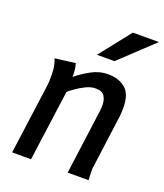

<svg xmlns="http://www.w3.org/2000/svg" viewBox="-136 -825 783 916"><g transform="rotate(20 256.0 -367.0)"><path d="M174 -504Q182 -477 182 -437Q212 -462 252.5 -484.5Q293 -507 338 -507Q391 -507 425.5 -479Q460 -451 460 -380Q460 -356 457 -332L420 -56L422 0H316L358 -313Q360 -324 361 -335.5Q362 -347 362 -358Q362 -386 350 -404.5Q338 -423 304 -423Q281 -423 255.5 -410.5Q230 -398 209 -383Q188 -368 179 -360L130 0H34L82 -353Q84 -367 84.5 -381Q85 -395 85 -408Q85 -439 80 -461.5Q75 -484 70 -491ZM380 -734H512L344 -576H255Z"/></g></svg>

Font: Rosario SemiBold
Style: Italic
Weight: 600
Italic angle: -8.05°
Designer: Hector Gatti
Foundry: Omnibus Type
Version: Version 1.101; ttfautohint (v1.8.1.43-b0c9)